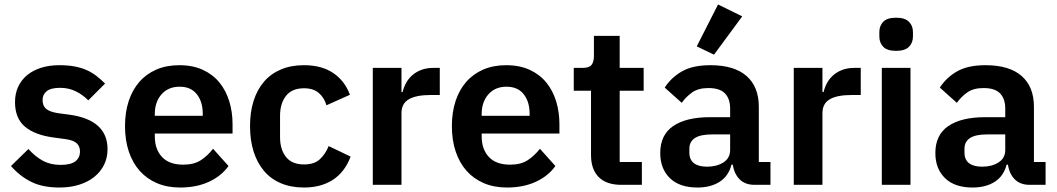

<svg xmlns="http://www.w3.org/2000/svg" viewBox="-20 -825 4717 857"><path d="M245 12Q170 12 119 -13.5Q68 -39 29 -84L107 -160Q136 -127 170.5 -108Q205 -89 250 -89Q296 -89 316.5 -105Q337 -121 337 -149Q337 -172 322.5 -185.5Q308 -199 273 -204L221 -211Q136 -222 91.5 -259.5Q47 -297 47 -369Q47 -407 61 -437.5Q75 -468 101 -489.5Q127 -511 163.5 -522.5Q200 -534 245 -534Q283 -534 312.5 -528.5Q342 -523 366 -512.5Q390 -502 410 -486.5Q430 -471 449 -452L374 -377Q351 -401 319 -417Q287 -433 249 -433Q207 -433 188.5 -418Q170 -403 170 -379Q170 -353 185.5 -339.5Q201 -326 238 -320L291 -313Q460 -289 460 -159Q460 -121 444.5 -89.5Q429 -58 401 -35.5Q373 -13 333.5 -0.5Q294 12 245 12Z M784 12Q726 12 680.5 -7.5Q635 -27 603.5 -62.5Q572 -98 555 -148.5Q538 -199 538 -262Q538 -324 554.5 -374Q571 -424 602 -459.5Q633 -495 678 -514.5Q723 -534 780 -534Q841 -534 886 -513Q931 -492 960 -456Q989 -420 1003.5 -372.5Q1018 -325 1018 -271V-229H671V-216Q671 -159 703 -124.5Q735 -90 798 -90Q846 -90 876.5 -110Q907 -130 931 -161L1000 -84Q968 -39 912.5 -13.5Q857 12 784 12ZM782 -438Q731 -438 701 -404Q671 -370 671 -316V-308H885V-317Q885 -371 858.5 -404.5Q832 -438 782 -438Z M1337 12Q1279 12 1234 -7Q1189 -26 1158.5 -62Q1128 -98 1112 -148.5Q1096 -199 1096 -262Q1096 -325 1112 -375Q1128 -425 1158.5 -460.5Q1189 -496 1234 -515Q1279 -534 1337 -534Q1416 -534 1467.5 -499Q1519 -464 1542 -402L1437 -355Q1428 -388 1403.5 -409.5Q1379 -431 1337 -431Q1283 -431 1256.5 -397Q1230 -363 1230 -308V-213Q1230 -158 1256.5 -124.5Q1283 -91 1337 -91Q1383 -91 1408 -114.5Q1433 -138 1447 -173L1545 -126Q1519 -57 1466 -22.5Q1413 12 1337 12Z M1644 0V-522H1772V-414H1777Q1782 -435 1792.5 -454.5Q1803 -474 1820 -489Q1837 -504 1860.5 -513Q1884 -522 1915 -522H1943V-401H1903Q1838 -401 1805 -382Q1772 -363 1772 -320V0Z M2243 12Q2185 12 2139.5 -7.5Q2094 -27 2062.5 -62.5Q2031 -98 2014 -148.5Q1997 -199 1997 -262Q1997 -324 2013.5 -374Q2030 -424 2061 -459.5Q2092 -495 2137 -514.5Q2182 -534 2239 -534Q2300 -534 2345 -513Q2390 -492 2419 -456Q2448 -420 2462.5 -372.5Q2477 -325 2477 -271V-229H2130V-216Q2130 -159 2162 -124.5Q2194 -90 2257 -90Q2305 -90 2335.5 -110Q2366 -130 2390 -161L2459 -84Q2427 -39 2371.5 -13.5Q2316 12 2243 12ZM2241 -438Q2190 -438 2160 -404Q2130 -370 2130 -316V-308H2344V-317Q2344 -371 2317.5 -404.5Q2291 -438 2241 -438Z M2753 0Q2687 0 2652.5 -34.5Q2618 -69 2618 -133V-420H2541V-522H2581Q2610 -522 2620.5 -535.5Q2631 -549 2631 -576V-665H2746V-522H2853V-420H2746V-102H2845V0Z M3348 0Q3306 0 3281.5 -24.5Q3257 -49 3251 -90H3245Q3232 -39 3192 -13.5Q3152 12 3093 12Q3013 12 2970 -30Q2927 -72 2927 -142Q2927 -223 2985 -262.5Q3043 -302 3150 -302H3239V-340Q3239 -384 3216 -408Q3193 -432 3142 -432Q3097 -432 3069.5 -412.5Q3042 -393 3023 -366L2947 -434Q2976 -479 3024 -506.5Q3072 -534 3151 -534Q3257 -534 3312 -486Q3367 -438 3367 -348V-102H3419V0ZM3136 -81Q3179 -81 3209 -100Q3239 -119 3239 -156V-225H3157Q3057 -225 3057 -161V-144Q3057 -112 3077.5 -96.5Q3098 -81 3136 -81ZM3167 -581 3090 -618 3185 -805 3293 -752Z M3523 0V-522H3651V-414H3656Q3661 -435 3671.5 -454.5Q3682 -474 3699 -489Q3716 -504 3739.5 -513Q3763 -522 3794 -522H3822V-401H3782Q3717 -401 3684 -382Q3651 -363 3651 -320V0Z M3980 -598Q3940 -598 3922.5 -616Q3905 -634 3905 -662V-682Q3905 -710 3922.5 -728Q3940 -746 3980 -746Q4019 -746 4037 -728Q4055 -710 4055 -682V-662Q4055 -634 4037 -616Q4019 -598 3980 -598ZM3916 -522H4044V0H3916Z M4576 0Q4534 0 4509.5 -24.5Q4485 -49 4479 -90H4473Q4460 -39 4420 -13.5Q4380 12 4321 12Q4241 12 4198 -30Q4155 -72 4155 -142Q4155 -223 4213 -262.5Q4271 -302 4378 -302H4467V-340Q4467 -384 4444 -408Q4421 -432 4370 -432Q4325 -432 4297.5 -412.5Q4270 -393 4251 -366L4175 -434Q4204 -479 4252 -506.5Q4300 -534 4379 -534Q4485 -534 4540 -486Q4595 -438 4595 -348V-102H4647V0ZM4364 -81Q4407 -81 4437 -100Q4467 -119 4467 -156V-225H4385Q4285 -225 4285 -161V-144Q4285 -112 4305.5 -96.5Q4326 -81 4364 -81Z"/></svg>

Font: IBM Plex Sans Devanagari SemiBold
Style: Regular
Weight: 600
Designer: Mike Abbink, Paul van der Laan, Pieter van Rosmalen, Erin McLaughlin
Foundry: Bold Monday
Version: Version 1.1